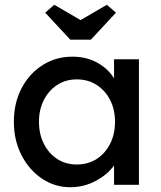

<svg xmlns="http://www.w3.org/2000/svg" viewBox="-20 -773 673 803"><path d="M274 10Q209 10 155.5 -26Q102 -62 70 -124Q38 -186 38 -264Q38 -343 70.5 -404.5Q103 -466 158.5 -501Q214 -536 283 -536Q342 -536 387.5 -510.5Q433 -485 457 -445V-525H561V0H457V-81Q430 -43 380.5 -16.5Q331 10 274 10ZM301 -85Q348 -85 384 -108Q420 -131 440.5 -171.5Q461 -212 461 -264Q461 -315 440.5 -355Q420 -395 384 -418Q348 -441 301 -441Q255 -441 219.5 -418Q184 -395 163.5 -355Q143 -315 143 -264Q143 -212 163.5 -171.5Q184 -131 219.5 -108Q255 -85 301 -85ZM274 -607 169 -720 207 -753 317 -689 427 -753 465 -720 360 -607Z"/></svg>

Font: Lexend
Style: Regular
Weight: 400
Designer: Bonnie Shaver-Troup, Thomas Jockin
Foundry: Lexend
Version: Version 1.007; ttfautohint (v1.8.3)